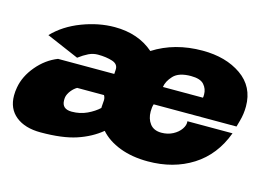

<svg xmlns="http://www.w3.org/2000/svg" viewBox="-74 -586 1050 732"><g transform="rotate(15 451.5 -220.0)"><path d="M-5 -100Q-5 -116 -2 -132Q6 -178 40.5 -219Q75 -260 121 -278H343L344 -294Q346 -317 321.5 -325Q297 -333 264 -333Q245 -333 227.5 -324.5Q210 -316 190 -301L62 -356Q105 -401 170.5 -426Q236 -451 299 -451Q392 -451 453 -398Q536 -451 646 -451Q738 -451 799 -408.5Q860 -366 860 -288Q860 -258 852 -230L845 -205H518Q514 -193 514 -176Q514 -147 529 -127.5Q544 -108 574 -108Q599 -108 619 -118.5Q639 -129 650 -145Q661 -161 659 -176H837Q803 -84 728 -36.5Q653 11 552 11Q490 11 441.5 -7.5Q393 -26 364 -59Q324 -26 269.5 -8Q215 10 129 10Q67 10 31 -19Q-5 -48 -5 -100ZM184 -132Q184 -97 223 -97Q256 -97 283.5 -110Q311 -123 329 -140V-144Q329 -151 330 -158Q331 -165 331 -172Q331 -180 328 -186L326 -190H220Q208 -183 198 -170.5Q188 -158 185 -145Q184 -140 184 -132ZM693 -278Q694 -281 694 -291Q694 -313 679.5 -329.5Q665 -346 628 -346Q580 -346 559 -323.5Q538 -301 535 -278Z"/></g></svg>

Font: Teachers ExtraBold
Style: Italic
Weight: 800
Designer: Alfredo Marco Pradil & Chank Diesel
Version: Version 0.009